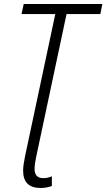

<svg xmlns="http://www.w3.org/2000/svg" viewBox="-20 -734 529 955"><path d="M238 191V143Q218 152 195 152Q152 152 152 106Q152 83 160 46L311 -664H479L489 -714H98L87 -664H255L104 46Q95 90 95 115Q95 201 182 201Q213 201 238 191Z"/></svg>

Font: Noto Sans UI SemiCondensed Light
Style: Italic
Weight: 300
Width: 4
Designer: Monotype Design Team
Foundry: Monotype Imaging Inc.
Version: 1.001